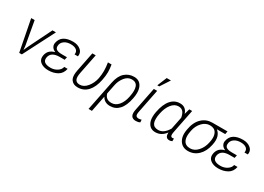

<svg xmlns="http://www.w3.org/2000/svg" viewBox="-11 -1683 3862 2809"><g transform="rotate(30 1920.0 -278.5)"><path d="M220 0H175.5L73 -528.5H131.5L202 -132.5L208 -70.5L209.5 -70L237 -132.5L432.5 -528.5H491Z M669.5 9Q584 9 534 -32Q495.5 -63.5 495.5 -114.5Q495.5 -129 498.5 -145Q509 -197 540.5 -227.8Q572 -258.5 625 -272L625.5 -273.5Q586 -290.5 567.5 -320.5Q554 -342 554 -366.5Q554 -377 556 -387.5Q571 -465 628 -500.8Q685 -536.5 779 -536.5Q857.5 -536.5 907.5 -495Q947.5 -462.5 947.5 -413Q947.5 -400 944.5 -385.5H888Q890 -396 890 -406Q890 -440 864.5 -461Q831 -487.5 769 -487.5Q704.5 -487.5 663 -459.5Q611 -425 611 -364.5Q611 -334 630 -317.5Q657 -294 727.5 -294H812.5L810 -282.5H810.5Q807 -269.5 806.5 -265.5Q806 -261.5 805 -256H804.5L803 -245H718Q576 -245 555.5 -144Q553 -132 553.5 -120.5Q553.5 -86.5 577 -66.5Q608.5 -40 679.5 -40Q742 -40 791 -72Q840 -104 849 -151.5H906Q889 -66.5 823 -28.8Q757 9 669.5 9Z M1166.5 10.5Q1090.5 10.5 1054.5 -41Q1032.5 -72.5 1032.5 -126Q1032.5 -158 1040.5 -198.5L1106 -528.5H1163L1097 -198Q1088.5 -156.5 1088.5 -126.5Q1088.5 -39 1173.5 -39Q1242 -39 1297 -106.2Q1352 -173.5 1370 -263.5Q1382 -329.5 1382 -390Q1381.5 -453.5 1369.5 -528.5H1430.5Q1441.5 -467 1442 -404.5Q1442 -345 1426 -264.5Q1400 -134 1334.2 -61.8Q1268.5 10.5 1166.5 10.5Z M1521 203H1464L1563.5 -292.5H1564L1564.5 -297Q1589 -421.5 1654.5 -479.8Q1720 -538 1810 -538Q1900.5 -538 1939.5 -462.5Q1963 -417 1962.5 -352.5Q1962.5 -310 1952.5 -260Q1926.5 -123 1864 -55.5Q1803.5 10 1712 10Q1663.5 10 1629.2 -10Q1595 -30 1576 -66.5H1574.5ZM1708.5 -39.5Q1776 -39.5 1825.5 -97.5Q1875 -155.5 1894 -249.5L1896 -260Q1907 -314.5 1907 -357Q1907 -399 1896 -428.5Q1873.5 -488 1800 -488.5Q1732.5 -488.5 1683.8 -428Q1635 -367.5 1619.5 -291L1587 -130.5Q1598 -87.5 1627 -63.5Q1656 -39.5 1708.5 -39.5Z M2148 10.5Q2095 10.5 2072.5 -24Q2060 -43.5 2060 -78Q2060 -103 2067 -136L2145 -528H2201.5L2123 -134Q2117.5 -107 2117.5 -89Q2117.5 -69 2124 -59Q2136.5 -40.5 2169 -40.5Q2190 -40.5 2215.5 -49L2218.5 -5.5Q2201 3.5 2184.5 7Q2168 10.5 2148 10.5ZM2195 -599.5H2162.5L2228.5 -760H2300Z M2714.5 10.5Q2649 10.5 2649 -68.5L2649.5 -81.5L2648 -82Q2579.5 10.5 2477.5 10.5Q2393.5 10.5 2355.5 -60.5Q2332 -104.5 2332.5 -166.5Q2332.5 -204.5 2341 -249.5Q2368.5 -395 2433 -468Q2495 -538.5 2587.5 -538Q2637 -538 2669.8 -512.5Q2702.5 -487 2717.5 -439H2719L2743.5 -528.5H2792L2713.5 -134Q2706.5 -101.5 2707 -81.5Q2707 -42.5 2740 -42.5Q2751 -42.5 2763 -46.5L2762 -1Q2741 10.5 2714.5 10.5ZM2498 -39Q2593 -39 2661 -156.5L2702.5 -363Q2694 -419.5 2667.5 -454Q2641 -488.5 2588.5 -488.5Q2520.5 -488.5 2470.2 -424.2Q2420 -360 2400 -260L2398 -249.5Q2388 -200.5 2388.5 -163Q2388.5 -121 2400.5 -93Q2424.5 -39 2498 -39Z M3028 10Q2934 10 2886 -64.5Q2855 -114 2855 -182.5Q2855 -216.5 2862.5 -256Q2885.5 -391.5 2961 -461Q3032 -528.5 3134 -528.5H3389.5L3380 -478H3240.5L3240 -476.5Q3282.5 -443.5 3298.5 -389Q3306.5 -361 3306 -329Q3306 -298 3299 -263L3296 -247Q3272 -128 3200.5 -59Q3129 10 3028 10ZM3037.5 -39.5Q3109 -39.5 3165.8 -102Q3222.5 -164.5 3241 -256L3249 -301Q3251.5 -318 3251.5 -338.5Q3251.5 -387 3233 -421.5Q3203 -478 3124.5 -478Q3052 -478 2995.8 -417.8Q2939.5 -357.5 2922.5 -272L2919.5 -256Q2911 -215 2911 -181Q2911 -132 2928.5 -98Q2958 -39.5 3037.5 -39.5Z M3540 9Q3454.5 9 3404.5 -32Q3366 -63.5 3366 -114.5Q3366 -129 3369 -145Q3379.5 -197 3411 -227.8Q3442.5 -258.5 3495.5 -272L3496 -273.5Q3456.5 -290.5 3438 -320.5Q3424.5 -342 3424.5 -366.5Q3424.5 -377 3426.5 -387.5Q3441.5 -465 3498.5 -500.8Q3555.5 -536.5 3649.5 -536.5Q3728 -536.5 3778 -495Q3818 -462.5 3818 -413Q3818 -400 3815 -385.5H3758.5Q3760.5 -396 3760.5 -406Q3760.5 -440 3735 -461Q3701.5 -487.5 3639.5 -487.5Q3575 -487.5 3533.5 -459.5Q3481.5 -425 3481.5 -364.5Q3481.5 -334 3500.5 -317.5Q3527.5 -294 3598 -294H3683L3680.5 -282.5H3681Q3677.5 -269.5 3677 -265.5Q3676.5 -261.5 3675.5 -256H3675L3673.5 -245H3588.5Q3446.5 -245 3426 -144Q3423.5 -132 3424 -120.5Q3424 -86.5 3447.5 -66.5Q3479 -40 3550 -40Q3612.5 -40 3661.5 -72Q3710.5 -104 3719.5 -151.5H3776.5Q3759.5 -66.5 3693.5 -28.8Q3627.5 9 3540 9Z"/></g></svg>

Font: Roberto Sans Light
Style: Italic
Weight: 300
Italic angle: -11°
Designer: Google
Version: Version 1.00;June 11, 2020;FontCreator 12.0.0.2522 64-bit; t